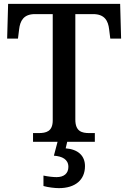

<svg xmlns="http://www.w3.org/2000/svg" viewBox="-20 -734 664 994"><path d="M602 -714H22L17 -534H73L79 -582C84 -626 102 -661 161 -661H253V-111C253 -53 219 -45 179 -45H151V0H278L259 72C302 75 334 91 334 130C334 164 311 183 273 183C255 183 229 180 205 175V229C229 236 264 240 285 240C370 240 420 197 420 126C420 73 385 39 320 34L328 0H471V-45H443C403 -45 370 -54 370 -115V-661H462C522 -661 540 -626 545 -582L551 -534H607Z"/></svg>

Font: Noto Serif Thai Medium
Style: Regular
Weight: 500
Designer: Monotype Design Team
Foundry: Monotype Imaging Inc.
Version: Version 1.901;PS 001.901;hotconv 1.0.88;makeotf.lib2.5.64775